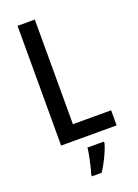

<svg xmlns="http://www.w3.org/2000/svg" viewBox="-173 -784 772 1076"><g transform="rotate(-20 213.5 -246.5)"><path d="M77 0V-714H180V-90H408V0ZM310 71Q300 106 280 147.5Q260 189 238 221H180V209Q186 192 192.5 164.5Q199 137 204.5 109Q210 81 212 61H310Z"/></g></svg>

Font: Noto Sans Khmer Condensed Medium
Style: Regular
Weight: 500
Width: 3
Designer: Danh Hong and the Monotype Design Team
Foundry: Monotype Imaging Inc.
Version: Version 2.004; ttfautohint (v1.8.4.7-5d5b)